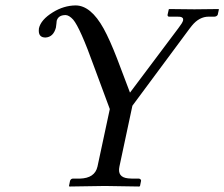

<svg xmlns="http://www.w3.org/2000/svg" viewBox="-20 -679 819 701"><path d="M323.7 -435.1Q272.5 -577.6 247.1 -607.4Q232.4 -623.5 219.7 -624Q194.8 -624 188 -606Q187.5 -604 187 -603Q186.5 -599.6 186 -592.8Q185.1 -583 184.1 -578.1Q174.8 -543.5 146 -542Q121.6 -542 121.6 -566.9Q121.6 -571.3 122.1 -575.2Q128.9 -606.9 173.3 -634.3Q212.9 -658.7 255.9 -659.2Q311.5 -659.2 358.4 -574.7Q380.9 -533.7 407.2 -465.8L454.6 -340.8L631.3 -576.2Q646 -595.2 648.4 -604Q650.9 -615.7 637.7 -617.7Q633.3 -618.2 626.5 -618.2H596.2Q591.3 -619.6 591.8 -625L596.2 -645L598.1 -646Q598.6 -646 689.9 -645L777.3 -646L779.3 -645L774.9 -625Q771.5 -618.7 763.2 -618.2H742.2Q707.5 -618.2 680.7 -585.4Q676.3 -579.6 671.9 -574.2L463.4 -293L416 -70.8Q407.7 -31.7 447.8 -27.8Q454.6 -27.3 461.9 -26.9H487.8Q495.1 -24.9 495.1 -19L491.2 0L488.8 2Q487.8 2 362.8 0L233.4 2L231.9 0L235.8 -19Q238.8 -26.4 245.6 -26.9H271.5Q326.2 -28.3 335.9 -70.8L380.9 -280.8Z"/></svg>

Font: Linux Biolinum Capitals O
Style: Italic Samll Caps
Weight: 400
Italic angle: -12°
Designer: Philipp H. Poll
Foundry: Philipp H. Poll
Version: Version 0.6.2